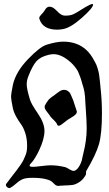

<svg xmlns="http://www.w3.org/2000/svg" viewBox="-20 -952 553 972"><path d="M227.5 -918Q227.5 -918 232.4 -918Q248 -918 268.6 -896Q289.1 -874 305.7 -873H314.5Q335.9 -873 351.1 -879.9Q366.2 -886.7 390.1 -902.3Q414.1 -918 434.6 -927.7Q442.4 -931.6 447.3 -931.6Q451.2 -931.6 451.2 -928.7Q451.2 -912.1 394.5 -861.8Q337.9 -811.5 298.8 -804.7Q284.2 -801.8 269.5 -801.8Q197.3 -801.8 179.7 -855.5Q178.7 -857.4 178.7 -860.4Q178.7 -865.2 182.1 -870.1Q185.5 -875 191.4 -880.9Q197.3 -886.7 200.2 -890.6Q202.1 -893.6 206.1 -899.4Q210 -905.3 211.9 -908.2Q213.9 -911.1 218.3 -914.1Q222.7 -917 227.5 -918ZM269.5 -321.3Q265.6 -332 252.4 -344.2Q239.3 -356.4 234.4 -363.3Q231.4 -369.1 223.6 -378.4Q215.8 -387.7 210.9 -395.5Q206.1 -403.3 206.1 -410.2Q206.1 -418 210 -422.9Q213.9 -429.7 216.8 -434.1Q219.7 -438.5 222.7 -442.4Q225.6 -446.3 227.5 -448.7Q229.5 -451.2 233.4 -454.1Q237.3 -457 238.3 -458Q239.3 -459 244.6 -462.9Q250 -466.8 252 -467.8Q255.9 -470.7 268.1 -480Q280.3 -489.3 287.6 -493.2Q294.9 -497.1 303.7 -497.1Q315.4 -497.1 323.7 -491.2Q332 -485.4 335.4 -479Q338.9 -472.7 343.8 -460.4Q348.6 -448.2 350.6 -444.3L369.1 -387.7Q369.1 -378.9 362.3 -372.1Q355.5 -365.2 340.3 -356.4Q325.2 -347.7 321.3 -344.7Q317.4 -341.8 307.1 -333.5Q296.9 -325.2 289.6 -320.3Q282.2 -315.4 277.3 -315.4Q271.5 -315.4 269.5 -321.3ZM123 -564.5Q115.2 -544.9 115.2 -523.4Q115.2 -502.9 131.8 -447.3Q137.7 -426.8 171.4 -377.9Q205.1 -329.1 205.1 -289.1Q205.1 -249 178.7 -192.4Q168 -169.9 157.7 -153.3Q147.5 -136.7 142.1 -131.3Q136.7 -126 133.3 -121.6Q129.9 -117.2 129.9 -113.3Q129.9 -107.4 147.5 -107.4Q158.2 -107.4 189.5 -111.3Q220.7 -115.2 235.4 -115.2Q272.5 -115.2 311.5 -105.5Q317.4 -103.5 331.1 -95.2Q344.7 -86.9 352.5 -86.9Q365.2 -86.9 377.9 -105.5Q383.8 -114.3 388.2 -124Q392.6 -133.8 393.6 -138.2Q394.5 -142.6 397.9 -157.7Q401.4 -172.9 402.3 -176.8Q418.9 -242.2 418.9 -302.7Q418.9 -336.9 414.1 -402.3Q413.1 -412.1 412.1 -432.1Q411.1 -452.1 410.6 -460.9Q410.2 -469.7 407.7 -484.9Q405.3 -500 400.4 -515.6Q399.4 -518.6 396 -529.8Q392.6 -541 392.1 -543.9Q391.6 -546.9 388.2 -556.6Q384.8 -566.4 383.3 -569.3Q381.8 -572.3 378.9 -580.6Q376 -588.9 373.5 -592.8Q371.1 -596.7 366.7 -603.5Q362.3 -610.4 358.4 -614.7Q354.5 -619.1 349.6 -625Q344.7 -630.9 338.9 -635.7Q292 -677.7 252 -677.7Q239.3 -677.7 227.5 -674.8Q185.5 -665 165 -642.6Q144.5 -620.1 123 -564.5ZM277.3 -10.7Q266.6 -10.7 258.8 -17.1Q251 -23.4 243.7 -31.2Q236.3 -39.1 210.9 -45.4Q185.5 -51.8 143.6 -51.8Q112.3 -51.8 96.2 -45.4Q80.1 -39.1 62.5 -23.4Q44.9 -7.8 30.3 0H26.4Q21.5 0 15.6 -4.9Q9.8 -9.8 9.8 -15.6Q9.8 -19.5 11.7 -21.5Q20.5 -33.2 39.1 -57.6Q57.6 -82 64 -89.8Q70.3 -97.7 82.5 -115.2Q94.7 -132.8 98.6 -141.6Q102.5 -150.4 108.4 -164.1Q114.3 -177.7 115.7 -189.5Q117.2 -201.2 117.2 -214.8Q117.2 -250 107.9 -278.3Q98.6 -306.6 86.9 -322.3Q75.2 -337.9 62.5 -360.4Q49.8 -382.8 44.9 -405.3Q36.1 -449.2 36.1 -460Q36.1 -479.5 45.9 -525.4Q61.5 -589.8 121.6 -652.3Q181.6 -714.8 215.8 -725.6Q266.6 -741.2 299.8 -741.2Q408.2 -741.2 457 -644.5Q458 -642.6 459 -641.6Q468.8 -625 474.1 -606.4Q479.5 -587.9 481.4 -576.7Q483.4 -565.4 485.8 -540.5Q488.3 -515.6 489.3 -503.9Q496.1 -444.3 496.1 -377.9Q496.1 -275.4 481 -222.2Q465.8 -168.9 417 -86.9Q415 -84 415.5 -77.1Q416 -70.3 414.1 -66.4Q401.4 -43 381.8 -30.3Q362.3 -17.6 346.7 -15.6Q331.1 -13.7 309.6 -13.2Q288.1 -12.7 282.2 -11.7Q281.2 -11.7 279.8 -11.2Q278.3 -10.7 277.3 -10.7Z"/></svg>

Font: Isabella
Style: Medium
Weight: 500
Designer: John Stracke
Version: Version 001.202